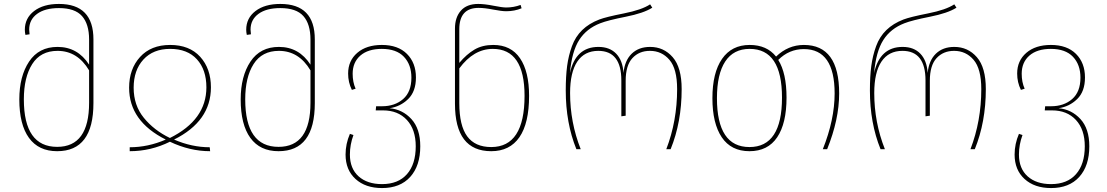

<svg xmlns="http://www.w3.org/2000/svg" viewBox="-20 -757 5614 974"><path d="M279 -737Q454 -737 454 -557V-234Q454 10 270 10Q176 10 127 -57.5Q78 -125 78 -253Q78 -370 127.5 -444.5Q177 -519 272 -519Q374 -519 432 -429V-556Q432 -635 396 -675.5Q360 -716 279 -716Q208 -716 168 -686.5Q128 -657 128 -607Q128 -599 130 -583L109 -580Q106 -594 106 -606Q106 -665 153 -701Q200 -737 279 -737ZM270 -12Q432 -12 432 -236V-400Q373 -499 272 -499Q186 -499 143.5 -432Q101 -365 101 -253Q101 -12 270 -12Z M635 -312Q635 -407 690.5 -468Q746 -529 843 -529Q941 -529 995.5 -469Q1050 -409 1050 -314Q1050 -142 863 -49Q953 -10 1044 -10L1046 10Q943 10 842 -38Q745 10 638 10V-10Q731 -10 821 -49Q635 -142 635 -312ZM842 -57Q1027 -149 1027 -314Q1027 -403 979 -456Q931 -509 843 -509Q757 -509 707.5 -455Q658 -401 658 -312Q658 -223 709.5 -159.5Q761 -96 842 -57Z M1402 -737Q1577 -737 1577 -557V-234Q1577 10 1393 10Q1299 10 1250 -57.5Q1201 -125 1201 -253Q1201 -370 1250.5 -444.5Q1300 -519 1395 -519Q1497 -519 1555 -429V-556Q1555 -635 1519 -675.5Q1483 -716 1402 -716Q1331 -716 1291 -686.5Q1251 -657 1251 -607Q1251 -599 1253 -583L1232 -580Q1229 -594 1229 -606Q1229 -665 1276 -701Q1323 -737 1402 -737ZM1393 -12Q1555 -12 1555 -236V-400Q1496 -499 1395 -499Q1309 -499 1266.5 -432Q1224 -365 1224 -253Q1224 -12 1393 -12Z M1956 -208Q2022 -202 2067 -153Q2112 -104 2112 -15Q2112 84 2061 140.5Q2010 197 1918 197Q1834 197 1783.5 151Q1733 105 1733 27Q1733 -27 1755 -78L1773 -72Q1755 -23 1755 27Q1755 98 1799 137.5Q1843 177 1918 177Q2000 177 2044.5 126.5Q2089 76 2089 -15Q2089 -100 2044 -148.5Q1999 -197 1923 -197H1886L1888 -218H1918Q1983 -218 2025 -254.5Q2067 -291 2067 -363Q2067 -429 2029 -469Q1991 -509 1917 -509Q1847 -509 1808 -475Q1769 -441 1769 -383Q1769 -340 1784 -307L1765 -301Q1746 -339 1746 -384Q1746 -449 1792.5 -489Q1839 -529 1917 -529Q1999 -529 2044.5 -483.5Q2090 -438 2090 -364Q2090 -293 2050.5 -254.5Q2011 -216 1956 -208Z M2482 -529Q2572 -529 2618 -461.5Q2664 -394 2664 -271Q2664 -132 2615 -61Q2566 10 2472 10Q2288 10 2288 -231V-612Q2288 -669 2318 -703Q2348 -737 2406 -737Q2438 -737 2483 -728Q2528 -719 2548 -719Q2586 -719 2621 -732L2626 -715Q2590 -700 2548 -700Q2525 -700 2481.5 -708.5Q2438 -717 2408 -717Q2310 -717 2310 -609V-438Q2347 -482 2387 -505.5Q2427 -529 2482 -529ZM2472 -11Q2641 -11 2641 -271Q2641 -509 2480 -509Q2383 -509 2310 -410V-234Q2310 -120 2350 -65.5Q2390 -11 2472 -11Z M2904 0Q2850 -133 2850 -298Q2850 -370 2857 -422.5Q2864 -475 2881.5 -523Q2899 -571 2933.5 -604.5Q2968 -638 3020 -658Q3054 -671 3145 -689Q3236 -707 3278 -735L3289 -718Q3245 -690 3154 -672Q3063 -654 3025 -639Q2955 -612 2918 -554Q2881 -496 2871 -386Q2900 -519 3016 -519Q3073 -519 3106 -484.5Q3139 -450 3143 -387Q3149 -450 3184.5 -484.5Q3220 -519 3278 -519Q3347 -519 3392.5 -467Q3438 -415 3438 -305Q3438 -138 3382 0H3360Q3415 -143 3415 -305Q3415 -408 3376 -453.5Q3337 -499 3277 -499Q3222 -499 3188 -462Q3154 -425 3154 -347V-170L3132 -167V-349Q3132 -499 3015 -499Q2945 -499 2908.5 -444.5Q2872 -390 2872 -285Q2872 -136 2926 0Z M4058 -529Q4237 -529 4237 -283Q4237 -151 4176 0H4154Q4214 -150 4214 -283Q4214 -508 4058 -508Q3983 -508 3928 -453Q3970 -386 3970 -262Q3970 -131 3922.5 -60.5Q3875 10 3782 10Q3689 10 3641.5 -60.5Q3594 -131 3594 -259Q3594 -388 3643 -458.5Q3692 -529 3783 -529Q3870 -529 3917 -470Q3978 -529 4058 -529ZM3947 -262Q3947 -509 3783 -509Q3701 -509 3659 -445Q3617 -381 3617 -259Q3617 -11 3782 -11Q3947 -11 3947 -262Z M4447 0Q4393 -133 4393 -298Q4393 -370 4400 -422.5Q4407 -475 4424.5 -523Q4442 -571 4476.5 -604.5Q4511 -638 4563 -658Q4597 -671 4688 -689Q4779 -707 4821 -735L4832 -718Q4788 -690 4697 -672Q4606 -654 4568 -639Q4498 -612 4461 -554Q4424 -496 4414 -386Q4443 -519 4559 -519Q4616 -519 4649 -484.5Q4682 -450 4686 -387Q4692 -450 4727.5 -484.5Q4763 -519 4821 -519Q4890 -519 4935.5 -467Q4981 -415 4981 -305Q4981 -138 4925 0H4903Q4958 -143 4958 -305Q4958 -408 4919 -453.5Q4880 -499 4820 -499Q4765 -499 4731 -462Q4697 -425 4697 -347V-170L4675 -167V-349Q4675 -499 4558 -499Q4488 -499 4451.5 -444.5Q4415 -390 4415 -285Q4415 -136 4469 0Z M5350 -208Q5416 -202 5461 -153Q5506 -104 5506 -15Q5506 84 5455 140.5Q5404 197 5312 197Q5228 197 5177.5 151Q5127 105 5127 27Q5127 -27 5149 -78L5167 -72Q5149 -23 5149 27Q5149 98 5193 137.5Q5237 177 5312 177Q5394 177 5438.5 126.5Q5483 76 5483 -15Q5483 -100 5438 -148.5Q5393 -197 5317 -197H5280L5282 -218H5312Q5377 -218 5419 -254.5Q5461 -291 5461 -363Q5461 -429 5423 -469Q5385 -509 5311 -509Q5241 -509 5202 -475Q5163 -441 5163 -383Q5163 -340 5178 -307L5159 -301Q5140 -339 5140 -384Q5140 -449 5186.5 -489Q5233 -529 5311 -529Q5393 -529 5438.5 -483.5Q5484 -438 5484 -364Q5484 -293 5444.5 -254.5Q5405 -216 5350 -208Z"/></svg>

Font: FiraGO Thin
Style: Regular
Weight: 100
Designer: bBox Type
Foundry: bBox Type GmbH
Version: Version 1.001;PS 001.001;hotconv 1.0.88;makeotf.lib2.5.64775